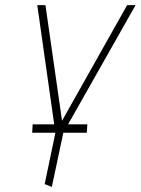

<svg xmlns="http://www.w3.org/2000/svg" viewBox="-20 -520 551 752"><path d="M108 -33 106 0H320L322 -33ZM511 -500H478L223 -47L158 -500H126L197 0L155 201L183 212L228 0Z"/></svg>

Font: Advent Pro ExtraLight
Style: Italic
Weight: 250
Italic angle: -12°
Version: Version 3.000